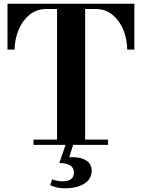

<svg xmlns="http://www.w3.org/2000/svg" viewBox="-20 -774 758 1026"><path d="M159 0V-28H285V-726H227Q174 -725 137 -694.5Q100 -664 79.5 -615Q59 -566 58 -509H20V-754H698V-509H660Q659 -567 638.5 -616Q618 -665 580.5 -695.5Q543 -726 489 -726H435V-28H557V0ZM328 232Q298 232 277 226Q256 220 248 215L259 184Q267 188 283.5 191.5Q300 195 315 195Q343 195 359 183.5Q375 172 375 148Q375 98 297 97L334 -10H374L350 66H369Q415 66 442.5 84.5Q470 103 470 138Q470 182 431 207Q392 232 328 232Z"/></svg>

Font: Libre Bodoni SemiBold
Style: Regular
Weight: 600
Designer: Pablo Impallari, Rodrigo Fuenzalida
Foundry: Impallari Type
Version: Version 2.005;gftools[0.9.23]